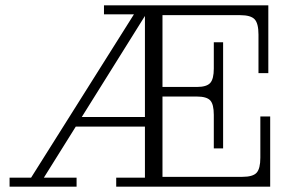

<svg xmlns="http://www.w3.org/2000/svg" viewBox="-20 -702 1102 722"><path d="M16 0V-34H97L505 -682H550L145 -34H268V0ZM417 0V-34H525V-648H371V-682H591V0ZM255 -226V-262H525V-226ZM591 0V-37H996V0ZM784 -270Q784 -310 770.5 -324.5Q757 -339 720 -339H819V-144H784ZM591 -339V-375H819V-339ZM891 -37Q931 -37 945 -52.5Q959 -68 959 -109V-264H996V-37ZM720 -375Q757 -375 770.5 -390Q784 -405 784 -444V-543H819V-375ZM591 -645V-682H989V-645ZM952 -572Q952 -614 937.5 -629.5Q923 -645 883 -645H989V-427H952Z"/></svg>

Font: Montagu Slab 144pt Light
Style: Regular
Weight: 300
Designer: Florian Karsten
Foundry: Florian Karsten
Version: Version 1.000